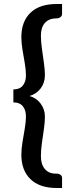

<svg xmlns="http://www.w3.org/2000/svg" viewBox="-20 -791 382 962"><path d="M265 151Q178 151 132.5 106.5Q87 62 87 -15Q87 -44 92.5 -78Q98 -112 104 -146.5Q110 -181 110 -208Q110 -239 94.5 -258.5Q79 -278 47 -278V-343Q79 -343 94.5 -362.5Q110 -382 110 -413Q110 -441 104 -475Q98 -509 92.5 -543Q87 -577 87 -605Q87 -683 132.5 -727Q178 -771 265 -771H291V-722Q291 -711 282.5 -705Q274 -699 267 -699H260Q224 -698 204.5 -675.5Q185 -653 185 -613Q185 -583 190 -547Q195 -511 200 -476Q205 -441 205 -414Q205 -377 184.5 -349Q164 -321 128 -310Q163 -300 184 -271.5Q205 -243 205 -207Q205 -179 200 -144.5Q195 -110 190 -74.5Q185 -39 185 -8Q185 32 204.5 55.5Q224 79 260 79H267Q274 79 282.5 84.5Q291 90 291 101V151Z"/></svg>

Font: Aleo SemiBold
Style: Regular
Weight: 600
Designer: Alessio Laiso
Foundry: Alessio Laiso
Version: Version 2.001;gftools[0.9.29]